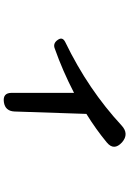

<svg xmlns="http://www.w3.org/2000/svg" viewBox="150 -816 700 1040"><g transform="rotate(90 500.0 -296.0)"><path d="M483 -347Q363 -285 244 -243Q215 -231 196 -259Q178 -284 207 -299Q339 -363 451 -439Q563 -515 659 -604Q705 -647 751 -607Q799 -563 751 -524Q716 -495 677.5 -467.5Q639 -440 597 -414L584 -25Q582 26 533 33Q483 40 483 -9Z"/></g></svg>

Font: MaokenZhuyuanTi
Style: Regular
Weight: 400
Designer: Fontworks Inc & LongZhuTi team: ZERO子、时光羊、荆南、频凡、刘鹏、Little White Dog、帆影Magmeta、奈白不弍、白日月球、ChaoTawei、雨三（排名不分先后）
Version: Version 1.000; 20230222